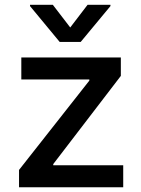

<svg xmlns="http://www.w3.org/2000/svg" viewBox="-20 -787 591 807"><path d="M60 -72.8 355.5 -448.2V-453.1H69.6V-545.5H487.9V-468L203.8 -97.3V-92.3H497.9V0H60ZM106.2 -766.7H202.1L275.2 -671.5L348 -766.7H444.2V-761.4L319.2 -610.8H230.8L106.2 -761.4Z"/></svg>

Font: Cannonade Med
Style: Regular
Weight: 500
Designer: Rasmus Andersson
Foundry: rsms
Version: Version 3.012;git-f93a4a705